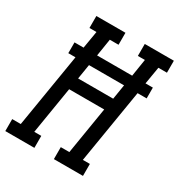

<svg xmlns="http://www.w3.org/2000/svg" viewBox="-199 -853 908 972"><g transform="rotate(30 254.5 -367.5)"><path d="M-26 0V-70H24L95 -501H53V-564H106L123 -665H82V-735H252V-665H201L185 -564H390L406 -665H365V-735H535V-665H485L468 -564H511V-501H458L387 -70H428V0H258V-70H308L353 -345H148L103 -70H144V0ZM160 -415H365L379 -501H174Z"/></g></svg>

Font: Iosevka Curly Slab Oblique
Style: Regular
Weight: 400
Italic angle: -9°
Monospace: yes
Designer: Belleve Invis
Foundry: Belleve Invis
Version: Version 11.1.0; ttfautohint (v1.8.3)